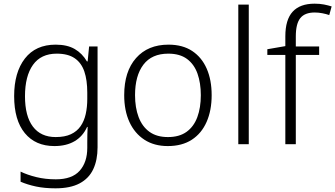

<svg xmlns="http://www.w3.org/2000/svg" viewBox="-20 -785 1825 1045"><path d="M282 240Q222 240 175.5 230Q129 220 92 204V149Q129 167 178 179Q227 191 284 191Q372 191 413.5 144.5Q455 98 455 20V-11Q455 -32 455.5 -53.5Q456 -75 457 -94H454Q431 -43 386 -16.5Q341 10 276 10Q173 10 115 -60.5Q57 -131 57 -262Q57 -391 115.5 -466.5Q174 -542 283 -542Q346 -542 387 -518Q428 -494 453 -451H457L465 -532H511V17Q511 86 487.5 136Q464 186 413.5 213Q363 240 282 240ZM283 -39Q333 -39 366 -54.5Q399 -70 418.5 -98Q438 -126 446.5 -164Q455 -202 455 -246V-281Q455 -349 439 -396Q423 -443 386.5 -468Q350 -493 289 -493Q203 -493 159.5 -432Q116 -371 116 -261Q116 -153 159 -96Q202 -39 283 -39Z M893 10Q819 10 766 -24.5Q713 -59 684.5 -121Q656 -183 656 -267Q656 -396 720.5 -469Q785 -542 897 -542Q974 -542 1026 -507.5Q1078 -473 1105 -411.5Q1132 -350 1132 -267Q1132 -184 1104.5 -121.5Q1077 -59 1024 -24.5Q971 10 893 10ZM894 -39Q956 -39 995.5 -67.5Q1035 -96 1054 -147.5Q1073 -199 1073 -267Q1073 -333 1055 -384Q1037 -435 998 -464Q959 -493 896 -493Q806 -493 760.5 -433Q715 -373 715 -267Q715 -199 734.5 -147.5Q754 -96 793.5 -67.5Q833 -39 894 -39Z M1277 0V-760H1334V0Z M1533 0V-486H1435V-517L1533 -534V-587Q1533 -678 1573 -721.5Q1613 -765 1692 -765Q1721 -765 1743.5 -760.5Q1766 -756 1785 -750L1772 -703Q1755 -709 1734 -713Q1713 -717 1693 -717Q1639 -717 1614.5 -686.5Q1590 -656 1590 -587V-532H1717V-486H1590V0Z"/></svg>

Font: Noto Sans Symbols Light
Style: Regular
Weight: 300
Version: Version 2.002